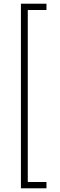

<svg xmlns="http://www.w3.org/2000/svg" viewBox="-20 -852 325 1037"><path d="M93 -832H231V-798H130V131H231V165H93Z"/></svg>

Font: Noto Sans Gurmukhi ExtraCondensed ExtraLight
Style: Regular
Weight: 200
Width: 2
Designer: Jelle Bosma - Monotype Design Team
Foundry: Monotype Imaging Inc.
Version: Version 2.004; ttfautohint (v1.8.4.7-5d5b)